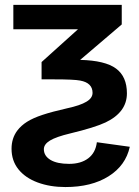

<svg xmlns="http://www.w3.org/2000/svg" viewBox="-20 -548 566 780"><path d="M507.3 48.3Q490.7 124.5 421.1 168.2Q351.6 211.9 245.6 211.9Q183.6 211.9 133.3 193.4Q83 174.8 54.9 139.9Q26.9 105 26.9 56.2Q26.9 13.7 50.3 -17.6Q65.9 -38.1 89.8 -53.2Q113.8 -68.4 152.6 -81.3Q191.4 -94.2 252 -107.9Q306.2 -119.6 331.1 -134.8Q356 -149.4 356 -170.9Q356 -211.4 305.7 -220.7Q281.2 -225.6 198.7 -225.6H148.9V-295.9L296.9 -429.2H34.2V-528.3H474.6V-448.7L305.7 -304.7Q407.2 -302.2 451.4 -269.5Q495.6 -236.8 495.6 -168.9Q495.6 -92.3 409.2 -50.8Q364.7 -29.8 265.1 -5.9Q208 7.8 183.1 22.9Q158.2 38.1 158.2 58.1Q158.2 85.4 185.1 101.6Q211.9 117.7 260.7 117.7Q308.6 117.7 338.4 95.2Q368.2 72.8 373.5 29.8Z"/></svg>

Font: Arimo
Style: Bold
Weight: 700
Designer: Steve Matteson
Foundry: Monotype Imaging Inc.
Version: Version 1.33